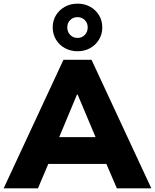

<svg xmlns="http://www.w3.org/2000/svg" viewBox="-33 -1033 850 1053"><path d="M-13 0 315 -705H469L797 0H608L525 -193L597 -134H185L257 -193L175 0ZM389 -514 273 -236 245 -281H537L510 -236L393 -514ZM392 -752Q354 -752 323 -769Q292 -786 274 -816Q256 -846 256 -883Q256 -920 274 -949.5Q292 -979 323 -996Q354 -1013 392 -1013Q431 -1013 461.5 -996Q492 -979 510 -949.5Q528 -920 528 -882Q528 -846 510 -816Q492 -786 461.5 -769Q431 -752 392 -752ZM392 -825Q416 -825 432 -841.5Q448 -858 448 -883Q448 -907 432 -923Q416 -939 392 -939Q368 -939 352 -923Q336 -907 336 -883Q336 -858 352 -841.5Q368 -825 392 -825Z"/></svg>

Font: Nunito Sans 10pt Black
Style: Regular
Weight: 900
Designer: Vernon Adams
Foundry: Vernon Adams
Version: Version 3.101;gftools[0.9.27]